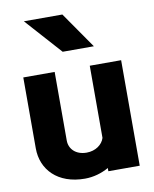

<svg xmlns="http://www.w3.org/2000/svg" viewBox="-98 -906 850 1061"><g transform="rotate(-10 327.5 -375.5)"><path d="M110 -833 292 -630H467L326 -833ZM426 46V64H602V-528H426V-123C415 -87 377 -58 326 -58C265 -58 229 -96 229 -143V-528H53V-130C53 -11 139 82 292 82C341 82 387 68 426 46Z"/></g></svg>

Font: LINE Seed JP App_OTF ExtraBold
Style: Regular
Weight: 800
Designer: LINE & Fontrix & Fontworks
Version: Version 1.013